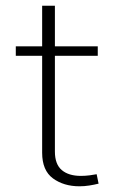

<svg xmlns="http://www.w3.org/2000/svg" viewBox="-20 -651 422 676"><path d="M320.3 -37.6 327.1 -4.4Q311.5 -0.5 294.2 2.2Q276.9 4.9 259.8 4.9Q204.6 4.9 166.5 -22.9Q128.4 -50.8 128.4 -113.3V-454.6H35.6V-487.8H128.4V-630.9H173.3V-487.8H324.2V-454.6H173.3V-117.2Q173.3 -72.8 197.5 -52.2Q221.7 -31.7 264.6 -31.7Q280.3 -31.7 295.7 -33.7Q311 -35.6 320.3 -37.6Z"/></svg>

Font: Estedad-FD ExtraLight
Style: Regular
Weight: 200
Designer: Amin Abedi
Version: Version 7.3